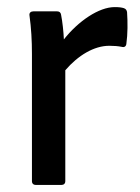

<svg xmlns="http://www.w3.org/2000/svg" viewBox="-20 -521 394 541"><path d="M80 0H154C160 0 164 -4 164 -10V-323C200 -365 245 -392 288 -392C301 -392 313 -391 323 -389C330 -387 335 -390 336 -397C340 -426 340 -458 338 -487C337 -492 335 -496 329 -498C323 -500 315 -501 303 -501C259 -501 201 -462 160 -410C159 -432 156 -460 152 -480C151 -486 147 -489 141 -489H74C67 -489 62 -485 63 -478C68 -442 70 -407 70 -369V-10C70 -4 74 0 80 0Z"/></svg>

Font: Sofia Sans Cond SemiBold
Style: Regular
Weight: 600
Width: 3
Designer: Botio Nikoltchev, Ani Petrova
Foundry: lettersoup
Version: Version 4.100